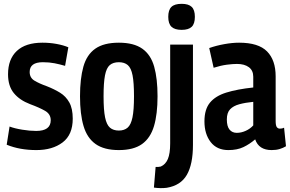

<svg xmlns="http://www.w3.org/2000/svg" viewBox="-20 -774 1516 1003"><path d="M15 -18 30 -113Q56 -103 96 -96.5Q136 -90 169 -90Q245 -90 245 -146Q245 -178 215.5 -195Q186 -212 137 -230Q82 -251 52 -288Q22 -325 22 -386Q22 -465 68 -508Q114 -551 202 -551Q240 -551 275.5 -544.5Q311 -538 337 -527L320 -430Q293 -438 265 -443.5Q237 -449 204 -449Q135 -449 135 -398Q135 -368 159.5 -353Q184 -338 226 -323Q264 -308 294 -289.5Q324 -271 342 -239Q360 -207 360 -154Q360 -70 307 -30Q254 10 170 10Q83 10 15 -18Z M398 -271Q398 -363 415.5 -425.5Q433 -488 477.5 -519.5Q522 -551 601 -551Q679 -551 723.5 -519.5Q768 -488 785.5 -425.5Q803 -363 803 -271Q803 -178 784.5 -115.5Q766 -53 722 -21.5Q678 10 601 10Q524 10 479.5 -21.5Q435 -53 416.5 -115.5Q398 -178 398 -271ZM521 -271Q521 -199 529 -160.5Q537 -122 554.5 -107Q572 -92 601 -92Q629 -92 646.5 -107Q664 -122 672 -160.5Q680 -199 680 -271Q680 -342 672.5 -380.5Q665 -419 647.5 -434Q630 -449 601 -449Q571 -449 553.5 -434Q536 -419 528.5 -380.5Q521 -342 521 -271Z M929 -618Q893 -618 876 -634Q859 -650 859 -686Q859 -722 875.5 -738Q892 -754 929 -754Q965 -754 981.5 -738Q998 -722 998 -686Q998 -650 981.5 -634Q965 -618 929 -618ZM988 -541V-17Q988 84 956 139.5Q924 195 851 207Q820 211 784 206L793 98Q808 99 820 96Q845 85 857 56.5Q869 28 869 -25V-541Z M1048 -140Q1048 -203 1077 -238Q1106 -273 1162.5 -290.5Q1219 -308 1303 -317V-373Q1303 -406 1280 -423Q1257 -440 1218 -440Q1196 -440 1165 -436Q1134 -432 1096 -420L1073 -523Q1110 -536 1152 -543.5Q1194 -551 1229 -551Q1330 -551 1375 -505.5Q1420 -460 1420 -375V-142Q1420 -118 1426 -110Q1432 -102 1442 -102Q1447 -102 1452.5 -103Q1458 -104 1464 -107L1474 -10Q1459 -1 1441 4.5Q1423 10 1399 10Q1332 10 1313 -46Q1284 -21 1251.5 -5.5Q1219 10 1173 10Q1113 10 1080.5 -32Q1048 -74 1048 -140ZM1165 -150Q1165 -114 1179 -97Q1193 -80 1217 -80Q1240 -80 1263.5 -90.5Q1287 -101 1303 -119V-242Q1262 -238 1230.5 -229.5Q1199 -221 1182 -203Q1165 -185 1165 -150Z"/></svg>

Font: Georama Semi Condensed SemiBold
Style: Regular
Weight: 600
Width: 4
Designer: Jean-Baptiste Levee
Foundry: Production Type
Version: Version 1.000